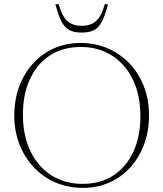

<svg xmlns="http://www.w3.org/2000/svg" viewBox="-20 -904 794 934"><path d="M371.5 -695Q443 -695 503.8 -669Q564.5 -643 609.8 -595.5Q655 -548 680 -483.5Q705 -419 705 -343Q705 -266.5 681 -202Q657 -137.5 613.8 -89.8Q570.5 -42 511.8 -16Q453 10 383 10Q312 10 251 -16Q190 -42 145 -89.5Q100 -137 74.8 -201.5Q49.5 -266 49.5 -342Q49.5 -418.5 73.5 -483Q97.5 -547.5 140.8 -595.2Q184 -643 243 -669Q302 -695 371.5 -695ZM381.5 -9.5Q470.5 -9.5 533.5 -51.8Q596.5 -94 629.8 -168Q663 -242 663 -337Q663 -442 625.8 -518Q588.5 -594 523 -634.8Q457.5 -675.5 373.5 -675.5Q284.5 -675.5 221.2 -633.2Q158 -591 124.8 -517.2Q91.5 -443.5 91.5 -348Q91.5 -243 128.8 -167Q166 -91 231.5 -50.2Q297 -9.5 381.5 -9.5ZM377.5 -778.5Q423 -778.5 449 -803.2Q475 -828 489.5 -883.5H505.5Q491 -827.5 475 -797.8Q459 -768 436 -756.8Q413 -745.5 377.5 -745.5Q342 -745.5 319 -756.8Q296 -768 280 -797.8Q264 -827.5 249.5 -883.5H265.5Q280.5 -828 306.2 -803.2Q332 -778.5 377.5 -778.5Z"/></svg>

Font: Newsreader 36pt ExtraLight
Style: Regular
Weight: 250
Designer: Hugues Gentile
Foundry: Production Type
Version: Version 1.003